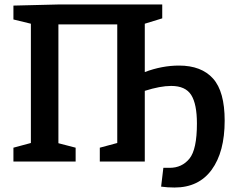

<svg xmlns="http://www.w3.org/2000/svg" viewBox="-20 -722 1061 858"><path d="M984 -183Q984 -43 926 36.5Q868 116 760 116Q728 116 700 112L710 28H738Q793 28 826.5 -13Q860 -54 860 -170Q860 -257 834.5 -297.5Q809 -338 745 -338Q696 -338 627 -316V0H426V-62L504 -83V-613H241V-82L318 -62V0H40V-62L118 -83V-616L40 -635V-697L241 -702H705V-640L627 -616V-400Q704 -429 780 -429Q880 -429 932 -371Q984 -313 984 -183Z"/></svg>

Font: Bitter Pro SemiBold
Style: Regular
Weight: 600
Designer: Sol Matas, and Bitter project Authors
Foundry: Sol Matas
Version: Version 1.010